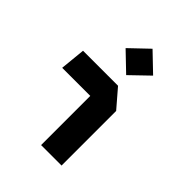

<svg xmlns="http://www.w3.org/2000/svg" viewBox="-229 -952 1078 1078"><g transform="rotate(45 310.0 -412.5)"><path d="M286.5 0H449V-433.5L356.5 -541H78.5L63.5 -390.5H286.5ZM237 -720.5 346.5 -615.5 455.5 -720.5 346.5 -825Z"/></g></svg>

Font: Monaspace Krypton ExtraBold
Style: Regular
Weight: 800
Designer: Riley Cran & the Lettermatic Team
Foundry: Lettermatic
Version: Version 1.101 (Monaspace Krypton)